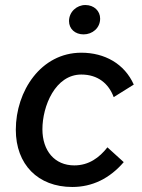

<svg xmlns="http://www.w3.org/2000/svg" viewBox="-20 -737 565 765"><path d="M268 8C348 8 417 -26 473 -91L408 -150C376 -109 334 -78 276 -78C198 -78 149 -136 149 -222C149 -314 200 -440 304 -440C370 -440 413 -404 433 -350L513 -400C476 -483 397 -527 304 -527C143 -527 43 -374 43 -220C43 -82 131 8 268 8ZM313 -600C348 -600 379 -625 379 -663C379 -693 355 -717 320 -717C286 -717 255 -690 255 -653C255 -622 279 -600 313 -600Z"/></svg>

Font: Fixel Text 20240404 Medium
Style: Italic
Weight: 500
Width: 4
Italic angle: -10°
Designer: AlfaBravo + MacPaw
Foundry: Kyrylo Tkachov, Marchela Mozhyna, Serhii Makarenko, Maria Weinstein, Zakhar Kryvoshyya
Version: Version 1.211;Glyphs 3.2 (3225)